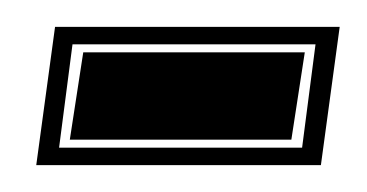

<svg xmlns="http://www.w3.org/2000/svg" viewBox="-20 -362 273 143"><path d="M7 -239 21 -342H233L219 -239ZM24 -252H205L215 -329H34ZM32 -258 42 -323H207L197 -258Z"/></svg>

Font: Alumni Sans Collegiate One SC
Style: Italic
Weight: 400
Italic angle: -8°
Designer: Robert E. Leuschke
Foundry: Robert E. Leuschke
Version: Version 1.100